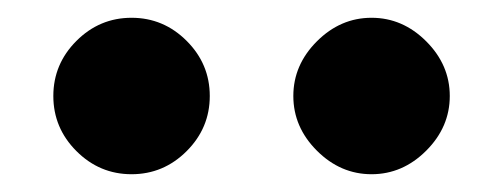

<svg xmlns="http://www.w3.org/2000/svg" viewBox="-20 -765 566 216"><path d="M398 -569Q363 -569 336.5 -595.5Q310 -622 310 -657Q310 -692 336.5 -718.5Q363 -745 398 -745Q433 -745 459.5 -718.5Q486 -692 486 -657Q486 -622 459.5 -595.5Q433 -569 398 -569ZM128 -569Q92 -569 66 -595Q40 -621 40 -657Q40 -693 66 -719Q92 -745 128 -745Q164 -745 190 -719Q216 -693 216 -657Q216 -621 190 -595Q164 -569 128 -569Z"/></svg>

Font: Figtree Light Black
Style: Regular
Weight: 900
Version: Version 2.000